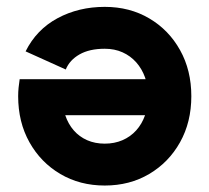

<svg xmlns="http://www.w3.org/2000/svg" viewBox="-20 -541 625 573"><path d="M499.6 -197.3V-304.7H178.9L76.8 -197.3ZM176.3 -333.6Q187.6 -361.6 217.3 -378.6Q247 -395.5 292.6 -395.5Q321.9 -395.5 345.6 -384.9Q369.3 -374.3 386.5 -355Q403.6 -335.7 412.8 -310.1Q422.1 -284.5 422.1 -253.9Q422.1 -222.9 412.8 -196.9Q403.6 -170.9 386.5 -151.9Q369.3 -132.9 345.5 -122.6Q321.6 -112.3 292.6 -112.3Q263.6 -112.3 240.1 -122.6Q216.7 -132.9 200.1 -151.9Q183.6 -170.9 174.8 -196.9Q166 -222.9 166 -253.9Q166 -267.7 170.7 -280.5Q175.4 -293.4 178.9 -304.7H38.7Q36.8 -292.8 35.5 -279.8Q34.2 -266.9 34.2 -253.9Q34.2 -176.6 67.9 -116.4Q101.6 -56.2 160 -21.8Q218.4 12.7 292.6 12.7Q367 12.7 425.3 -21.8Q483.6 -56.2 517.3 -116.4Q551 -176.6 551 -253.9Q551 -331.2 517.4 -391.4Q483.9 -451.6 425.6 -486Q367.3 -520.5 292.6 -520.5Q214.8 -520.5 151.8 -486.7Q88.8 -452.8 56.4 -387.7Z"/></svg>

Font: Giphurs SC
Style: Regular
Weight: 400
Version: Version 0.920